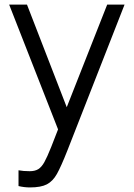

<svg xmlns="http://www.w3.org/2000/svg" viewBox="-20 -569 585 840"><path d="M525 -549 275 89Q247 160 229 192Q211 224 185 237.5Q159 251 111 251Q86 251 61 245V176Q82 180 110 180Q133 180 147.5 171Q162 162 174 140.5Q186 119 204 74L234 -3L20 -549H98L272 -100L449 -549Z"/></svg>

Font: Biryani Light
Style: Regular
Weight: 300
Designer: Dan Reynolds and Mathieu Réguer
Foundry: Dan Reynolds and Mathieu Réguer
Version: Version 1.004; ttfautohint (v1.1) -l 5 -r 5 -G 72 -x 0 -D la